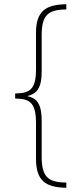

<svg xmlns="http://www.w3.org/2000/svg" viewBox="-20 -734 386 912"><path d="M295 158V133C208 133 178 105 178 11V-160C178 -236 158 -267 111 -277V-278C157 -289 178 -320 178 -393V-568C178 -661 208 -689 295 -689V-714C196 -712 151 -681 151 -577V-405C151 -309 122 -291 52 -290V-266C122 -265 151 -247 151 -148V19C151 125 196 156 295 158Z"/></svg>

Font: Noto Sans Ethiopic ExtraCondensed Thin
Style: Regular
Weight: 100
Width: 2
Designer: Monotype Design Team
Foundry: Monotype Imaging Inc.
Version: Version 2.102